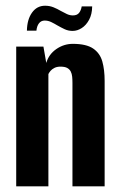

<svg xmlns="http://www.w3.org/2000/svg" viewBox="-20 -660 421 680"><path d="M37.4 0V-495H133.8L143.9 -437.1Q152.6 -467.5 179.3 -486.1Q206.1 -504.7 237.8 -504.7Q285.6 -504.7 309.9 -488.1Q334.2 -471.5 342.4 -442.2Q350.6 -412.9 350.6 -373.4V0H236.6V-366.4Q236.6 -378.2 235.6 -388.4Q234.6 -398.7 230.6 -406.6Q226.5 -414.6 218.1 -419.3Q209.7 -424 194.2 -424Q181.7 -424 172.8 -419.5Q163.9 -415 159 -409.1Q154 -403.2 151.4 -397.8V0ZM237.4 -550.5Q222 -550.5 209.3 -556.4Q196.7 -562.3 182.7 -570.3Q172.3 -576.6 161.3 -581.9Q150.3 -587.2 138.3 -587.2Q125.6 -587.2 118.1 -577.5Q110.6 -567.8 109 -551.5H75.3Q76 -590.9 93.4 -615.3Q110.8 -639.7 139.6 -639.7Q155.7 -639.7 169.3 -634.2Q182.9 -628.7 195.2 -621.4Q206.6 -615 217 -610.2Q227.4 -605.4 238 -605.4Q252.8 -605.4 259.9 -614.2Q267 -623.1 269.4 -637.3H306.5Q306.1 -609.4 295.5 -589.9Q285 -570.4 269.3 -560.5Q253.7 -550.5 237.4 -550.5Z"/></svg>

Font: Alumni Sans Thin
Style: Regular
Weight: 100
Designer: Robert E. Leuschke
Foundry: Robert E. Leuschke
Version: Version 1.018